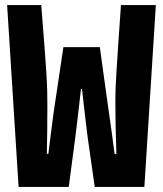

<svg xmlns="http://www.w3.org/2000/svg" viewBox="-20 -734 640 754"><path d="M53 0 8 -714H142Q150 -613 155 -548Q160 -483 162.5 -441Q165 -399 165.5 -370Q166 -341 166 -312Q166 -271 165.5 -224.5Q165 -178 164 -130H170Q174 -163 179.5 -207Q185 -251 190.5 -291.5Q196 -332 200 -355L229 -549H372L399 -354Q403 -325 409 -284Q415 -243 420.5 -201.5Q426 -160 430 -129H437Q435 -188 434 -243.5Q433 -299 433 -336Q433 -363 434 -389.5Q435 -416 437.5 -454.5Q440 -493 444 -555Q448 -617 455 -714H592L547 0H352L324 -197Q321 -221 317 -254.5Q313 -288 309 -323Q305 -358 302 -385H298Q295 -358 291 -323Q287 -288 283 -254.5Q279 -221 276 -197L250 0Z"/></svg>

Font: Noto Sans Mono ExtraBold
Style: Regular
Weight: 800
Designer: Monotype Design Team
Foundry: Monotype Imaging Inc.
Version: Version 2.014